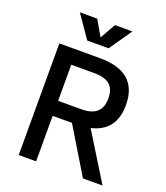

<svg xmlns="http://www.w3.org/2000/svg" viewBox="-173 -1107 1061 1225"><g transform="rotate(20 357.5 -494.5)"><path d="M261 -836 155 -989H273L334 -884L394 -989H512L406 -836ZM536 0 349 -309H218V0H100V-758H376Q634 -758 634 -533Q634 -356 472 -319L669 0ZM218 -656V-411H376Q514 -411 514 -533Q515 -597 480.5 -626.5Q446 -656 376 -656Z"/></g></svg>

Font: Biryani DemiBold
Style: Regular
Weight: 600
Designer: Dan Reynolds and Mathieu Réguer
Foundry: Dan Reynolds and Mathieu Réguer
Version: Version 1.003;PS 001.003;hotconv 1.0.70;makeotf.lib2.5.58329